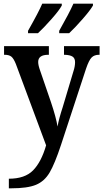

<svg xmlns="http://www.w3.org/2000/svg" viewBox="-20 -786 560 1041"><path d="M28 183Q115 183 159.5 137.5Q204 92 230 2L66 -439Q54 -469 41.5 -479Q29 -489 5 -489H2V-536H245V-489H242Q187 -489 187 -450Q187 -432 198 -402L256 -233Q284 -150 292 -100Q299 -141 320 -205L378 -399Q387 -426 387 -449Q387 -470 373.5 -479Q360 -488 330 -489H327V-536H520V-489H517Q491 -489 476.5 -474Q462 -459 447 -415L311 -1Q277 102 249 149.5Q221 197 175 216Q129 235 41 235H28ZM132 -619Q191 -723 209 -766H315V-756Q302 -731 260.5 -684Q219 -637 186 -606H132ZM301 -619Q356 -716 378 -766H484V-756Q470 -731 428.5 -683.5Q387 -636 355 -606H301Z"/></svg>

Font: Noto Serif NarrowSemiBold
Style: Regular
Weight: 600
Width: 4
Designer: Monotype Design Team
Foundry: Monotype Imaging Inc.
Version: Version 1.001